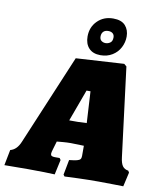

<svg xmlns="http://www.w3.org/2000/svg" viewBox="-129 -969 886 1051"><g transform="rotate(10 314.0 -443.0)"><path d="M640 -86 646 -76 628 3Q614 3 574 2Q534 1 490 1Q432 1 375 3Q318 5 302 6L295 -3L311 -87Q340 -90 353.5 -93.5Q367 -97 372 -103Q377 -109 377 -121V-139V-178L304 -180Q284 -180 260 -178Q236 -176 227 -175L214 -131Q208 -112 208 -104Q208 -96 213.5 -92.5Q219 -89 231 -89H258L265 -79L247 4Q232 3 188.5 2Q145 1 97 1L-33 2L-16 -85Q20 -94 39 -140L250 -642L517 -658L531 -646L593 -153Q597 -119 608 -104Q619 -89 640 -86ZM322 -301Q329 -301 371 -303L361 -478H339L274 -301ZM293 -771Q293 -823 327.5 -857.5Q362 -892 415 -892Q461 -892 482.5 -868Q504 -844 504 -807Q504 -775 489 -746Q474 -717 445.5 -699.5Q417 -682 380 -682Q338 -682 315.5 -706Q293 -730 293 -771ZM434 -790Q434 -804 425 -812Q416 -820 400 -820Q382 -820 372.5 -810Q363 -800 363 -783Q363 -767 373 -759.5Q383 -752 396 -752Q410 -752 422 -760.5Q434 -769 434 -790Z"/></g></svg>

Font: Alegreya Black
Style: Italic
Weight: 900
Italic angle: -7°
Designer: Juan Pablo del Peral
Foundry: Huerta Tipografica
Version: Version 2.007; ttfautohint (v1.6)